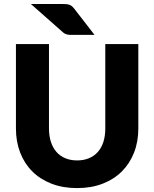

<svg xmlns="http://www.w3.org/2000/svg" viewBox="-20 -954 789 982"><path d="M374.5 -133.5Q408.5 -133.5 435.2 -144.8Q462 -156 480.5 -177Q499 -198 508.8 -228.2Q518.5 -258.5 518.5 -297V-728.5H687.5V-297Q687.5 -230 665.8 -174Q644 -118 603.5 -77.5Q563 -37 505 -14.5Q447 8 374.5 8Q301.5 8 243.5 -14.5Q185.5 -37 145 -77.5Q104.5 -118 83 -174Q61.5 -230 61.5 -297V-728.5H230.5V-297.5Q230.5 -259 240.2 -228.8Q250 -198.5 268.5 -177.2Q287 -156 313.8 -144.8Q340.5 -133.5 374.5 -133.5ZM299 -933.5Q310.5 -933.5 319 -932.8Q327.5 -932 334.2 -929.8Q341 -927.5 346.8 -923Q352.5 -918.5 359 -910.5L463.5 -775.5H350.5Q341.5 -775.5 335 -775.8Q328.5 -776 322.8 -777.5Q317 -779 311.8 -781.8Q306.5 -784.5 300.5 -790L138 -933.5Z"/></svg>

Font: Lato 2
Style: Regular
Weight: 900
Designer: Lukasz Dziedzic with Adam Twardoch and Botio Nikoltchev
Foundry: tyPoland Lukasz Dziedzic
Version: Version 2.015; 2015-08-06; http://www.latofonts.com/